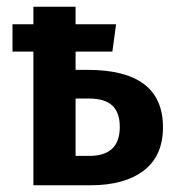

<svg xmlns="http://www.w3.org/2000/svg" viewBox="-20 -549 523 569"><path d="M239 -342Q463 -342 463 -172Q463 -87 406 -43.5Q349 0 249 0H79V-396H17V-477H79V-529H204V-477H324L313 -396H204V-342ZM245 -87Q335 -87 335 -173Q335 -215 313 -236Q291 -257 243 -257H204V-87Z"/></svg>

Font: Fira Sans Condensed Medium
Style: Regular
Weight: 500
Width: 3
Designer: Carrois Corporate & Edenspiekermann AG
Foundry: Carrois Corporate GbR & Edenspiekermann AG
Version: Version 4.203;PS 004.203;hotconv 1.0.88;makeotf.lib2.5.64775